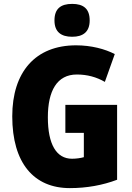

<svg xmlns="http://www.w3.org/2000/svg" viewBox="-20 -957 677 987"><path d="M351 -937C292 -937 260 -912 260 -852C260 -793 294 -768 351 -768C407 -768 441 -793 441 -852C441 -912 409 -937 351 -937ZM316 -418V-274H411V-149C394 -144 370 -141 350 -141C270 -141 226 -215 226 -354C226 -490 273 -574 375 -574C428 -574 476 -561 519 -536L570 -679C520 -705 449 -724 371 -724C162 -724 43 -587 43 -359C43 -119 154 10 339 10C426 10 508 -5 582 -33V-418Z"/></svg>

Font: Noto Sans Devanagari UI Condensed Black
Style: Regular
Weight: 900
Width: 3
Designer: Jelle Bosma - Monotype Design Team
Foundry: Monotype Imaging Inc.
Version: Version 2.004